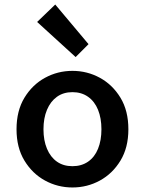

<svg xmlns="http://www.w3.org/2000/svg" viewBox="-20 -816 640 848"><path d="M300 12Q235 12 179 -18.5Q123 -49 88 -106.5Q53 -164 53 -245Q53 -327 88 -384.5Q123 -442 179 -472.5Q235 -503 300 -503Q365 -503 421 -472.5Q477 -442 512 -384.5Q547 -327 547 -245Q547 -164 512 -106.5Q477 -49 421 -18.5Q365 12 300 12ZM300 -82Q340 -82 369 -102Q398 -122 413 -159Q428 -196 428 -245Q428 -294 413 -331Q398 -368 369 -388.5Q340 -409 300 -409Q260 -409 231.5 -388.5Q203 -368 187.5 -331Q172 -294 172 -245Q172 -196 187.5 -159Q203 -122 231.5 -102Q260 -82 300 -82ZM314 -564 144 -719 224 -796 371 -621Z"/></svg>

Font: Source Code Pro ExtraLight SemiBold
Style: Regular
Weight: 600
Monospace: yes
Version: Version 1.018;hotconv 1.0.116;makeotfexe 2.5.65601